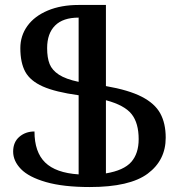

<svg xmlns="http://www.w3.org/2000/svg" viewBox="-20 -744 734 774"><path d="M648 -189Q648 -98 575.5 -44Q503 10 342 10Q235 10 165.5 -10Q96 -30 64.5 -62.5Q33 -95 33 -133Q33 -171 58 -192.5Q83 -214 119 -214Q119 -131 162 -89Q205 -47 297 -41V-360Q203 -373 152.5 -395.5Q102 -418 82 -454.5Q62 -491 62 -550Q62 -600 90.5 -639.5Q119 -679 172.5 -701.5Q226 -724 297 -724H407V-397Q499 -381 551.5 -354Q604 -327 626 -287Q648 -247 648 -189ZM297 -414V-673Q234 -673 202 -641Q170 -609 170 -550Q170 -511 180 -486Q190 -461 217.5 -443Q245 -425 297 -414ZM539 -183Q539 -248 510.5 -284Q482 -320 407 -340V-45Q479 -57 509 -91Q539 -125 539 -183Z"/></svg>

Font: Noto Serif Armenian Medium
Style: Regular
Weight: 500
Designer: Monotype Design team
Foundry: Monotype Imaging Inc.
Version: Version 1.000